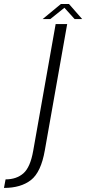

<svg xmlns="http://www.w3.org/2000/svg" viewBox="-163 -716 434 966"><path d="M-143 229.5Q-58 229.5 -7.2 189.8Q43.5 150 62.5 40.5L175 -595H117L4 43Q-10.5 125.5 -45.2 156Q-80 186.5 -135 186.5ZM51.5 -620H90L161 -677L212.5 -620H250.5L184 -696H143.5Z"/></svg>

Font: Anybody SemiCondensed Light
Style: Italic
Weight: 300
Width: 4
Italic angle: -10°
Version: Version 1.113;gftools[0.9.25]